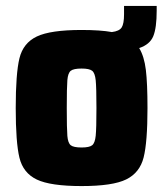

<svg xmlns="http://www.w3.org/2000/svg" viewBox="-20 -619 550 647"><path d="M508 -599V-583Q508 -525 496.5 -497Q485 -469 449 -457Q466 -429 471.5 -383.5Q477 -338 477 -255Q477 -140 464 -88.5Q451 -37 405.5 -14.5Q360 8 255 8Q150 8 104 -14Q58 -36 45.5 -87.5Q33 -139 33 -255Q33 -371 45.5 -422.5Q58 -474 104 -496Q150 -518 255 -518Q318 -518 357 -511Q382 -514 390 -526.5Q398 -539 398 -571V-599ZM305 -255Q305 -324 302.5 -348.5Q300 -373 290.5 -380.5Q281 -388 255 -388Q228 -388 218.5 -380.5Q209 -373 207 -349Q205 -325 205 -255Q205 -185 207 -161Q209 -137 218.5 -129.5Q228 -122 255 -122Q281 -122 290.5 -129.5Q300 -137 302.5 -161.5Q305 -186 305 -255Z"/></svg>

Font: Saira Semi Condensed ExtraBold
Style: Regular
Weight: 800
Width: 4
Designer: Hector Gatti with collaboration of the Omnibus-Type team
Foundry: Omnibus-Type
Version: Version 1.001; ttfautohint (v1.8)